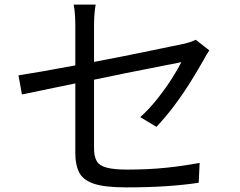

<svg xmlns="http://www.w3.org/2000/svg" viewBox="-20 -793 1040 831"><path d="M306 -129V-432Q230 -416 168 -403.5Q106 -391 75 -384L60 -467Q94 -472 160.5 -483.5Q227 -495 306 -510V-681Q306 -704 304.5 -727.5Q303 -751 299 -773H394Q390 -751 388.5 -727Q387 -703 387 -681V-525Q451 -537 513 -549.5Q575 -562 628.5 -573Q682 -584 720 -592Q758 -600 774 -603Q791 -607 804.5 -611.5Q818 -616 827 -621L886 -575Q881 -568 874 -556.5Q867 -545 862 -535Q839 -494 806.5 -441.5Q774 -389 735.5 -337.5Q697 -286 657 -244L587 -286Q625 -320 660 -364Q695 -408 722.5 -451Q750 -494 765 -524Q759 -523 724.5 -516Q690 -509 636 -498.5Q582 -488 517.5 -475Q453 -462 387 -448V-150Q387 -116 398.5 -96Q410 -76 441.5 -67.5Q473 -59 532 -59Q619 -59 694 -66.5Q769 -74 844 -88L840 -2Q773 8 696.5 13Q620 18 526 18Q433 18 386 2Q339 -14 322.5 -47Q306 -80 306 -129Z"/></svg>

Font: Source Han Sans SC
Style: Regular
Weight: 400
Designer: Ryoko NISHIZUKA 西塚涼子 (kana, bopomofo & ideographs); Paul D. Hunt (Latin, Greek & Cyrillic); Sandoll Communications 산돌커뮤니
Foundry: Adobe
Version: Version 2.002;hotconv 1.0.116;makeotfexe 2.5.65601; ttfautoh